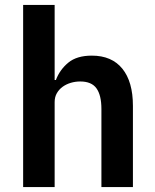

<svg xmlns="http://www.w3.org/2000/svg" viewBox="-20 -760 628 780"><path d="M74 -740H202V-435H207Q223 -477 257.5 -505.5Q292 -534 353 -534Q434 -534 477 -481Q520 -428 520 -330V0H392V-317Q392 -373 372 -401Q352 -429 306 -429Q286 -429 267.5 -423.5Q249 -418 234.5 -407.5Q220 -397 211 -381.5Q202 -366 202 -345V0H74Z"/></svg>

Font: IBM Plex Sans Arabic SemiBold
Style: Regular
Weight: 600
Designer: Mike Abbink, Paul van der Laan, Pieter van Rosmalen, Wael Morcos, Khajak Apelian
Foundry: Bold Monday
Version: Version 1.1